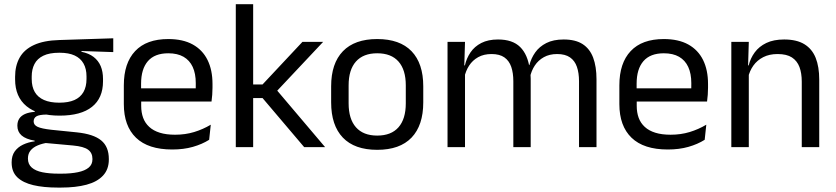

<svg xmlns="http://www.w3.org/2000/svg" viewBox="-20 -682 3877 890"><path d="M256 -146Q156.5 -146 103.2 -189.5Q50 -233 50 -314V-326.5Q50 -377 70.8 -414.5Q91.5 -452 137 -473.2Q182.5 -494.5 256 -496.5L505 -504.5V-440.5L358 -445.5L357.5 -442Q392 -435 414 -418Q436 -401 446.8 -375.5Q457.5 -350 457.5 -316V-305Q457.5 -227.5 406.5 -186.8Q355.5 -146 256 -146ZM252.5 123H264Q309 123 341.2 116.2Q373.5 109.5 391 95Q408.5 80.5 408.5 56.5V54.5Q408.5 26.5 388.2 11.8Q368 -3 319 -7.5L181 -20L204 -21Q176 -17 154.8 -8Q133.5 1 121.5 15.8Q109.5 30.5 109.5 52.5V53.5Q109.5 79 127 94.5Q144.5 110 176.5 116.5Q208.5 123 252.5 123ZM248 187.5Q182 187.5 134.2 176.2Q86.5 165 60.2 139.8Q34 114.5 34 72V70Q34 40 48.2 20Q62.5 0 86.8 -11.5Q111 -23 141 -27L140.5 -30Q99.5 -37 80 -54.2Q60.5 -71.5 60.5 -99V-99.5Q60.5 -118.5 69.2 -132Q78 -145.5 95.8 -153.5Q113.5 -161.5 141 -163.5V-173.5L234 -150L196 -151Q162 -150.5 149 -142.8Q136 -135 136 -119.5V-119Q136 -102.5 154.5 -94Q173 -85.5 217.5 -80.5L336 -68.5Q413.5 -60.5 449 -31.2Q484.5 -2 484.5 55V57.5Q484.5 103 457.5 132Q430.5 161 381 174.2Q331.5 187.5 262.5 187.5ZM255 -206Q297 -206 324.8 -218.2Q352.5 -230.5 366.8 -255.2Q381 -280 381 -316V-328Q381 -363 367.2 -387.5Q353.5 -412 326 -424.8Q298.5 -437.5 257 -437.5H254Q209 -437.5 180.8 -423.8Q152.5 -410 139.8 -385.2Q127 -360.5 127 -327.5V-316Q127 -280 141.2 -255.5Q155.5 -231 184 -218.5Q212.5 -206 255 -206Z M778.5 11Q667 11 610.5 -43.5Q554 -98 554 -199.5V-286.5Q554 -389.5 606.5 -445.2Q659 -501 760 -501Q828 -501 873.5 -475.8Q919 -450.5 942 -404Q965 -357.5 965 -293V-275Q965 -259 963.8 -243Q962.5 -227 960.5 -211.5H886Q887 -235.5 887.2 -257Q887.5 -278.5 887.5 -296.5Q887.5 -341 873.2 -371.8Q859 -402.5 830.8 -418.8Q802.5 -435 760 -435Q697 -435 665.5 -398.5Q634 -362 634 -294V-247.5L634.5 -237.5V-191Q634.5 -160.5 643.5 -136Q652.5 -111.5 671.8 -93.8Q691 -76 720.8 -66.8Q750.5 -57.5 791.5 -57.5Q839 -57.5 880 -70Q921 -82.5 957 -104L949.5 -34Q917 -13.5 874 -1.2Q831 11 778.5 11ZM596.5 -211.5V-272.5H943.5V-211.5Z M1390 0 1197 -227.5H1145.5V-290.5H1197L1382 -488H1478L1256.5 -252.5V-272L1487 0ZM1073 0V-662.5H1153.5V0Z M1728.5 12.5Q1623.5 12.5 1569.2 -44.2Q1515 -101 1515 -207.5V-282Q1515 -388 1569.5 -444.5Q1624 -501 1728.5 -501Q1833.5 -501 1887.8 -444.5Q1942 -388 1942 -282V-207.5Q1942 -101 1887.8 -44.2Q1833.5 12.5 1728.5 12.5ZM1728.5 -53.5Q1793.5 -53.5 1827.2 -92Q1861 -130.5 1861 -203V-286.5Q1861 -358.5 1827.2 -396.8Q1793.5 -435 1728.5 -435Q1664 -435 1630 -396.8Q1596 -358.5 1596 -286.5V-203Q1596 -130.5 1630 -92Q1664 -53.5 1728.5 -53.5Z M2664 0V-305.5Q2664 -344 2654.2 -372.2Q2644.5 -400.5 2622.2 -416Q2600 -431.5 2562.5 -431.5Q2527 -431.5 2501 -417Q2475 -402.5 2459 -378.2Q2443 -354 2436.5 -323L2424 -380.5H2434Q2442 -412 2461 -439Q2480 -466 2512.5 -482.5Q2545 -499 2593 -499Q2647.5 -499 2680.8 -477.5Q2714 -456 2729.5 -414.8Q2745 -373.5 2745 -314.5V0ZM2054.5 0V-488H2135.5L2132 -371L2135.5 -366V0ZM2359.5 0V-305.5Q2359.5 -344 2349.8 -372.2Q2340 -400.5 2318 -416Q2296 -431.5 2258.5 -431.5Q2222.5 -431.5 2196.5 -417Q2170.5 -402.5 2154.5 -377.8Q2138.5 -353 2132 -321.5L2117 -379H2135Q2142.5 -412 2161 -439.2Q2179.5 -466.5 2211.2 -482.8Q2243 -499 2288.5 -499Q2356 -499 2391.2 -464Q2426.5 -429 2435.5 -362Q2438 -352 2439 -340.2Q2440 -328.5 2440 -317V0Z M3075.5 11Q2964 11 2907.5 -43.5Q2851 -98 2851 -199.5V-286.5Q2851 -389.5 2903.5 -445.2Q2956 -501 3057 -501Q3125 -501 3170.5 -475.8Q3216 -450.5 3239 -404Q3262 -357.5 3262 -293V-275Q3262 -259 3260.8 -243Q3259.5 -227 3257.5 -211.5H3183Q3184 -235.5 3184.2 -257Q3184.5 -278.5 3184.5 -296.5Q3184.5 -341 3170.2 -371.8Q3156 -402.5 3127.8 -418.8Q3099.5 -435 3057 -435Q2994 -435 2962.5 -398.5Q2931 -362 2931 -294V-247.5L2931.5 -237.5V-191Q2931.5 -160.5 2940.5 -136Q2949.5 -111.5 2968.8 -93.8Q2988 -76 3017.8 -66.8Q3047.5 -57.5 3088.5 -57.5Q3136 -57.5 3177 -70Q3218 -82.5 3254 -104L3246.5 -34Q3214 -13.5 3171 -1.2Q3128 11 3075.5 11ZM2893.5 -211.5V-272.5H3240.5V-211.5Z M3696.5 0V-303.5Q3696.5 -343 3685.8 -371.5Q3675 -400 3650.8 -415.8Q3626.5 -431.5 3584.5 -431.5Q3546 -431.5 3517.8 -417Q3489.5 -402.5 3472 -377.8Q3454.5 -353 3447.5 -321.5L3433 -379H3450.5Q3458.5 -412 3478.5 -439.2Q3498.5 -466.5 3532.2 -482.8Q3566 -499 3615 -499Q3673 -499 3708.8 -477Q3744.5 -455 3761 -413.8Q3777.5 -372.5 3777.5 -312.5V0ZM3370 0V-488H3451L3447.5 -371L3451 -366.5V0Z"/></svg>

Font: Anek Telugu
Style: Regular
Weight: 400
Designer: Omkar Bhoir (Telugu), Yesha Goshar (Latin)
Foundry: Ek Type
Version: Version 1.003